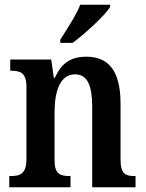

<svg xmlns="http://www.w3.org/2000/svg" viewBox="-20 -786 612 806"><path d="M233 -619V-606H285C339 -646 420 -721 442 -756V-766H317C299 -721 261 -664 233 -619ZM19 0H276V-47H272C233 -47 209 -55 209 -113V-315C209 -398 230 -474 295 -474C349 -474 367 -423 367 -338V0H549V-47H545C506 -47 486 -56 486 -118V-352C486 -489 435 -548 343 -548C277 -548 238 -521 210 -459H206L195 -536H23V-489H28C65 -489 91 -480 91 -422V-118C91 -56 64 -47 25 -47H19Z"/></svg>

Font: Noto Serif Devanagari Condensed SemiBold
Style: Regular
Weight: 600
Width: 3
Designer: Universal Thirst, Indian Type Foundry and the Monotype Design Team
Foundry: Monotype Imaging Inc.
Version: Version 2.004